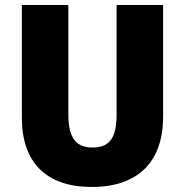

<svg xmlns="http://www.w3.org/2000/svg" viewBox="-20 -734 735 764"><path d="M629 -269V-714H444V-278C444 -184 415 -147 348 -147C284 -147 252 -184 252 -277V-714H67V-265C67 -87 165 10 345 10C533 10 629 -94 629 -269Z"/></svg>

Font: Noto Sans Sinhala SemiCondensed Black
Style: Regular
Weight: 900
Width: 4
Designer: Jelle Bosma - Monotype Design Team
Foundry: Monotype Imaging Inc.
Version: Version 2.006